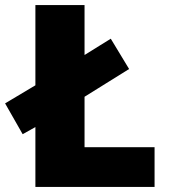

<svg xmlns="http://www.w3.org/2000/svg" viewBox="-35 -734 664 754"><path d="M104 0V-235L54 -207L-15 -328L104 -399V-714H297V-518L400 -582L472 -463L297 -354V-156H572V0Z"/></svg>

Font: Noto Sans Black
Style: Regular
Weight: 900
Designer: Monotype Design Team
Foundry: Monotype Imaging Inc.
Version: Version 2.007